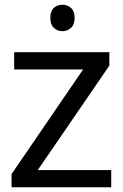

<svg xmlns="http://www.w3.org/2000/svg" viewBox="-20 -793 519 813"><path d="M29 0V-56L332 -499H40V-572H443V-515L140 -73H451V0ZM245 -773Q265 -773 280.5 -759.5Q296 -746 296 -717Q296 -689 280.5 -675Q265 -661 245 -661Q223 -661 208 -675Q193 -689 193 -717Q193 -746 208 -759.5Q223 -773 245 -773Z"/></svg>

Font: binaryvertical115
Style: Book
Weight: 400
Designer: Jelle Bosma - Monotype Design Team
Foundry: Monotype Imaging Inc.
Version: Version 2.003